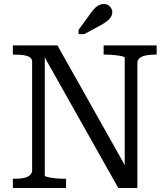

<svg xmlns="http://www.w3.org/2000/svg" viewBox="-20 -936 836 956"><path d="M44 0V-46H55Q80 -46 99 -50Q118 -54 129 -64Q140 -74 140 -88V-628Q140 -643 129 -650.5Q118 -658 99 -661Q80 -664 55 -664H44V-710H266L613 -93L601 -90V-648Q601 -653 587.5 -656Q574 -659 553 -661.5Q532 -664 510 -664H496V-710H760V-664H748Q725 -664 705.5 -660Q686 -656 675 -646.5Q664 -637 664 -622V0H569L191 -671L203 -675V-62Q203 -58 217 -54.5Q231 -51 252 -48.5Q273 -46 294 -46H309V0ZM435 -875 371 -787V-766H399L481 -810Q499 -820 512 -830Q525 -840 532 -851.5Q539 -863 539 -875Q539 -891 527.5 -903.5Q516 -916 497 -916Q485 -916 474 -911Q463 -906 454 -897Q445 -888 435 -875Z"/></svg>

Font: Roboto Serif 28pt
Style: Regular
Weight: 400
Designer: Greg Gazdowicz
Foundry: Commercial Type
Version: Version 1.008